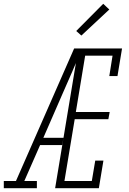

<svg xmlns="http://www.w3.org/2000/svg" viewBox="-57 -990 677 1010"><path d="M-37 0V-38H27L333 -735H375Q349 -673 322.5 -612Q296 -551 269 -490L171 -265H277L270 -227H154L71 -38H137V0ZM233 0 355 -735H585L561 -590H518L535 -697H391L342 -401H520L513 -363H336L282 -38H426L444 -145H487L463 0ZM371 -803 344 -827 486 -970 518 -940Z"/></svg>

Font: Iosevka Slab XLtEx
Style: Italic
Weight: 200
Width: 7
Italic angle: -9°
Monospace: yes
Designer: Belleve Invis
Foundry: Belleve Invis
Version: Version 11.1.0; ttfautohint (v1.8.3)